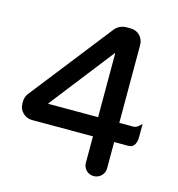

<svg xmlns="http://www.w3.org/2000/svg" viewBox="-105 -785 823 888"><g transform="rotate(15 306.5 -341.0)"><path d="M372.6 -257.3V-560.5Q372.6 -563 371.6 -564.5Q370.1 -563 368.7 -561L133.3 -258.8Q133.3 -258.3 133.3 -258.3Q134.3 -257.3 138.7 -257.3ZM372.6 -39.1V-165.5H81.1Q54.7 -165.5 36.4 -183.8Q18.1 -202.1 18.1 -227.5V-236.3Q18.1 -258.8 30.8 -275.9L337.4 -667.5Q347.2 -679.2 361.3 -686Q375.5 -692.9 391.6 -692.9H411.1Q439 -692.9 456.5 -674.6Q474.1 -656.2 474.1 -629.9V-257.3H542Q556.2 -257.3 570.3 -271.5L579.6 -280.8V-219.7Q579.6 -188 566.4 -174.8Q557.1 -165.5 542 -165.5H474.1V-39.1Q473.6 -18.1 459 -3.4Q443.4 11.2 422.6 11.2Q401.9 11.2 387.2 -3.4Q372.6 -18.1 372.6 -39.1Z"/></g></svg>

Font: YuPearl-Medium
Style: Medium
Weight: 500
Designer: Max Yao
Foundry: Max-Everyday
Version: Version 1.011; ttfautohint (v1.8.3)